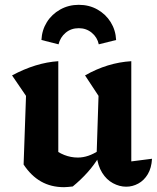

<svg xmlns="http://www.w3.org/2000/svg" viewBox="-20 -766 652 797"><path d="M525 -96 611 -107Q609 -69 593.5 -43Q578 -17 554 -4Q530 9 504 9Q476 9 449 -5.5Q422 -20 404 -49Q386 -78 381 -121L389 -368L333 -453Q426 -506 525 -512ZM282 8Q272 9 263 10Q254 11 246 11Q192 11 150.5 -12.5Q109 -36 78 -83L194 -155Q245 -112 303 -112Q347 -112 391 -142L395 -121Q371 -81 342.5 -49.5Q314 -18 282 8ZM78 -83 88 -368 30 -453Q129 -506 222 -512V-97ZM307 -746Q350 -746 384.5 -726.5Q419 -707 439.5 -674Q460 -641 462 -600L390 -582Q384 -611 361 -630Q338 -649 307 -649Q275 -649 252.5 -630Q230 -611 223 -582L152 -600Q154 -641 174.5 -674Q195 -707 230 -726.5Q265 -746 307 -746Z"/></svg>

Font: Piazzolla Thin ExtraBold
Style: Regular
Weight: 800
Version: Version 2.005